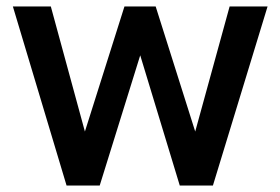

<svg xmlns="http://www.w3.org/2000/svg" viewBox="-20 -577 872 597"><path d="M290 0H187L20 -557H138L244 -168L367 -557H464L587 -168L694 -557H812L642 0H539L416 -405Z"/></svg>

Font: Open Sauce One Medium
Style: Regular
Weight: 500
Designer: Alfredo Marco Pradil
Foundry: Creative Sauce Fz LLC
Version: Version 1.477